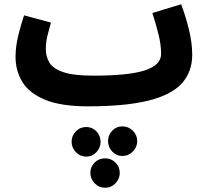

<svg xmlns="http://www.w3.org/2000/svg" viewBox="-20 -478 972 901"><path d="M393 21Q267 21 192.5 -9.5Q118 -40 85.5 -92.5Q53 -145 53 -211Q53 -261 66.5 -314.5Q80 -368 93 -406L219 -372Q211 -344 203 -312Q195 -280 195 -248Q195 -212 212 -184Q229 -156 277 -139.5Q325 -123 419 -123Q585 -123 660.5 -148Q736 -173 736 -225Q736 -267 724 -316Q712 -365 695 -417L830 -458Q850 -406 866 -342Q882 -278 882 -221Q882 -140 832.5 -86Q783 -32 675 -5.5Q567 21 393 21ZM554 254Q526 254 506.5 233Q487 212 487 184Q487 156 506.5 135.5Q526 115 554 115Q583 115 603.5 135.5Q624 156 624 184Q624 212 603.5 233Q583 254 554 254ZM385 257Q356 257 336 236Q316 215 316 187Q316 159 336 138.5Q356 118 385 118Q413 118 432.5 138.5Q452 159 452 187Q452 215 432.5 236Q413 257 385 257ZM473 403Q444 403 424 382Q404 361 404 333Q404 305 424 285Q444 265 473 265Q502 265 522 285Q542 305 542 333Q542 361 522 382Q502 403 473 403Z"/></svg>

Font: Noto Sans Arabic ExtCond ExtBd
Style: Regular
Weight: 800
Width: 2
Designer: Monotype Design Team, Nadine Chahine, Nizar Qandah and Khaled Hosny
Foundry: Monotype Imaging Inc.
Version: Version 2.012; ttfautohint (v1.8.4.7-5d5b)